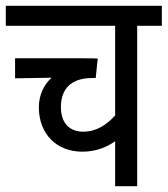

<svg xmlns="http://www.w3.org/2000/svg" viewBox="-20 -642 578 662"><path d="M538 -553V-622H0V-553H377V-244C348 -212 313 -188 267 -188C221 -188 190 -216 190 -273C190 -338 228 -373 298 -373H310L317 -440C310 -441 289 -441 270 -441H32V-372L158 -374C130 -349 114 -313 114 -272C114 -179 176 -119 264 -119C313 -119 350 -136 377 -155V0H453V-553Z"/></svg>

Font: Noto Sans Condensed
Style: Regular
Weight: 400
Width: 3
Designer: Monotype Design Team
Foundry: Monotype Imaging Inc.
Version: Version 2.013